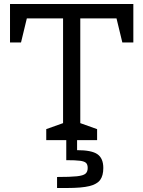

<svg xmlns="http://www.w3.org/2000/svg" viewBox="-20 -700 716 959"><path d="M646 -680V-488H591L562 -608H381V-85L465 -55V0H365V50Q438 50 467 70.5Q496 91 496 139Q496 177 480.5 198.5Q465 220 426.5 229.5Q388 239 315 239H265V184Q332 184 364 180.5Q396 177 407 167.5Q418 158 418 139Q418 122 410 114Q402 106 380 103Q358 100 311 100V0H211V-55L295 -85V-608H114L85 -488H30V-680Z"/></svg>

Font: Rhodium Libre
Style: Regular
Weight: 400
Designer: James Puckett
Foundry: Dunwich Type Founders
Version: Version 1.001; ttfautohint (v1.3)